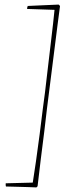

<svg xmlns="http://www.w3.org/2000/svg" viewBox="-20 -694 358 838"><path d="M236 -674 242 -668 231 -584Q220 -493 208 -402Q196 -311 185 -220Q181 -181 173.5 -122Q166 -63 158 1Q150 65 144 119L139 124Q128 123 100.5 122.5Q73 122 46 121Q19 120 6 120Q4 115 5 106L123 103Q129 66 137 10Q145 -46 153 -107.5Q161 -169 167 -220Q171 -246 176.5 -291.5Q182 -337 188 -390Q194 -443 200.5 -495.5Q207 -548 211.5 -589.5Q216 -631 218 -651L98 -655Q98 -658 99 -661.5Q100 -665 101 -668Q130 -669 167 -671Q204 -673 236 -674Z"/></svg>

Font: Labrada Thin
Style: Italic
Weight: 100
Italic angle: -7°
Designer: Mercedes Jáuregui
Foundry: Omnibus-Type Team
Version: Version 1.000; ttfautohint (v1.8.4.7-5d5b)